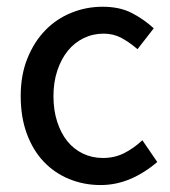

<svg xmlns="http://www.w3.org/2000/svg" viewBox="-20 -528 496 561"><path d="M40.5 -247.1Q40.5 -309.1 60.1 -357.4Q79.6 -405.8 112.3 -439.5Q145 -473.1 188.5 -490.7Q231.9 -508.3 279.8 -508.3Q329.6 -508.3 364.7 -490.2Q399.9 -472.2 429.2 -445.3L381.8 -384.3Q356 -406.2 333.3 -418Q310.5 -429.7 282.7 -429.7Q251.5 -429.7 224.4 -416.5Q197.3 -403.3 178 -379.4Q158.7 -355.5 147.5 -321.8Q136.2 -288.1 136.2 -247.1Q136.2 -206.1 147 -172.6Q157.7 -139.2 176.5 -115.7Q195.3 -92.3 222.2 -79.3Q249 -66.4 280.8 -66.4Q314.5 -66.4 342.3 -80.3Q370.1 -94.2 396 -118.2L439.5 -54.7Q401.9 -22.5 360.4 -4.9Q318.8 12.7 273.9 12.7Q225.1 12.7 182.1 -4.9Q139.2 -22.5 107.7 -55.7Q76.2 -88.9 58.3 -137.5Q40.5 -186 40.5 -247.1Z"/></svg>

Font: Pyidaungsu Numbers
Style: Regular
Weight: 400
Designer: Sun Tun
Foundry: MCF
Version: Version 1.083; ttfautohint (v1.8.2)